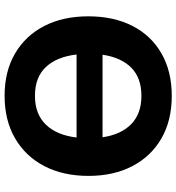

<svg xmlns="http://www.w3.org/2000/svg" viewBox="14 -770 767 835"><g transform="rotate(90 397.5 -352.5)"><path d="M51 -353Q51 -463 92.5 -544.5Q134 -626 212 -671Q290 -716 397 -716Q504 -716 582 -671Q660 -626 702.5 -544.5Q745 -463 745 -354Q745 -244 702.5 -162Q660 -80 581.5 -34.5Q503 11 397 11Q290 11 212.5 -34.5Q135 -80 93 -161.5Q51 -243 51 -353ZM397 -584Q319 -584 274.5 -540Q230 -496 218 -415H577Q565 -496 519.5 -540Q474 -584 397 -584ZM397 -121Q476 -121 522 -168.5Q568 -216 578 -302H217Q227 -216 271.5 -168.5Q316 -121 397 -121Z"/></g></svg>

Font: Mulish ExtraBold
Style: Regular
Weight: 800
Designer: Vernon Adams
Foundry: Vernon Adams
Version: Version 3.603; ttfautohint (v1.8.3)